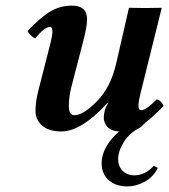

<svg xmlns="http://www.w3.org/2000/svg" viewBox="-20 -464 610 692"><path d="M439.9 208Q397.9 208 372.1 185.5Q346.2 163.1 346.2 123Q346.2 94.7 363 64.7Q379.9 34.7 409.7 9.8Q379.4 7.8 366.7 -7.1Q354 -22 354 -39.1Q354 -66.9 369.1 -91.8Q369.6 -92.3 369.6 -93.3Q368.7 -94.2 366.2 -91.8Q272.5 10.3 200.2 9.8Q156.2 9.8 132.1 -11.2Q107.9 -32.2 107.9 -64Q107.9 -98.1 119.1 -141.1L162.1 -309.1Q168.9 -335.9 168.9 -351.1Q168.9 -367.2 161.1 -367.2Q140.1 -367.2 106.9 -325.2Q89.8 -334 79.1 -352.1Q129.9 -405.3 164.6 -424.6Q199.2 -443.8 238.8 -443.8Q293.9 -443.8 293.9 -395Q293.9 -368.2 279.8 -314.9L237.8 -152.8Q228 -113.8 228 -82Q228 -48.8 249 -48.8Q279.8 -48.8 329.3 -98.9Q378.9 -148.9 398.9 -235.8Q429.7 -372.1 444.8 -436Q502.9 -434.1 563 -436L485.8 -125Q479 -97.2 479 -83Q479 -66.9 488.8 -66.9Q506.8 -66.9 544.9 -106Q562 -101.1 569.8 -82Q529.3 -41 504.4 -22.5Q488.8 -5.9 482.9 -2.9Q447.8 14.2 426.8 47.1Q405.8 80.1 405.8 109.9Q405.8 134.8 421.9 151.4Q438 168 463.9 168Q502 168 534.2 133.8L548.8 141.1Q532.7 174.3 501.2 191.2Q469.7 208 439.9 208Z"/></svg>

Font: Linux Libertine O
Style: Semibold Italic
Weight: 600
Italic angle: -11.5°
Designer: Philipp H. Poll
Foundry: Philipp H. Poll
Version: Version 5.1.2